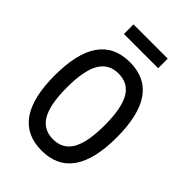

<svg xmlns="http://www.w3.org/2000/svg" viewBox="-289 -1136 1277 1277"><g transform="rotate(45 350.0 -497.0)"><path d="M350 16Q58 16 58 -400Q58 -816 350 -816Q642 -816 642 -400Q642 16 350 16ZM350 -91Q442 -91 485 -166Q528 -241 528 -400Q528 -559 485 -634Q442 -709 350 -709Q259 -709 215.5 -634Q172 -559 172 -400Q172 -241 215.5 -166Q259 -91 350 -91ZM189 -920V-1010H511V-920Z"/></g></svg>

Font: Martian Mono
Style: Regular
Weight: 400
Monospace: yes
Designer: Roman Shamin
Foundry: Evil Martians
Version: Version 1.000; ttfautohint (v1.8.4.7-5d5b)